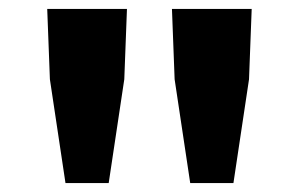

<svg xmlns="http://www.w3.org/2000/svg" viewBox="-20 -804 671 431"><path d="M127 -393H224L259 -626L265 -784H86L92 -626ZM407 -393H504L539 -626L545 -784H366L372 -626Z"/></svg>

Font: Noto Sans TC Black
Style: Regular
Weight: 900
Designer: Ryoko NISHIZUKA 西塚涼子 (kana, bopomofo & ideographs); Paul D. Hunt (Latin, Greek & Cyrillic); Sandoll Communications 산돌커뮤니
Foundry: Adobe
Version: Version 2.004;hotconv 1.0.118;makeotfexe 2.5.65603